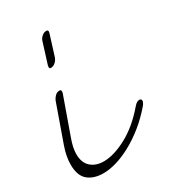

<svg xmlns="http://www.w3.org/2000/svg" viewBox="-181 -705 709 797"><g transform="rotate(-30 173.5 -306.5)"><path d="M334 -166Q347 -181 359 -181Q369 -181 369 -171Q369 -164 360 -152Q325 -111 287.5 -81Q250 -51 213 -31Q176 -11 142 -1Q108 9 79 9Q33 9 5.5 -14Q-22 -37 -22 -90Q-22 -129 -6 -174L57 -352Q61 -362 70 -371Q79 -380 91 -380Q99 -380 99 -372Q99 -367 98 -364L35 -187Q20 -146 20 -116Q20 -75 43.5 -54Q67 -33 105 -33Q153 -33 215 -66Q277 -99 334 -166ZM133 -593Q136 -604 146 -613Q156 -622 168 -622Q176 -622 176 -614Q176 -612 175.5 -611Q175 -610 175 -608L144 -509Q140 -497 130 -488Q120 -479 108 -479Q101 -479 101 -486Q101 -491 102 -494Z"/></g></svg>

Font: Discipuli Britannica
Style: Regular
Weight: 400
Designer: Peter Wiegel
Foundry: Peter Wiegel
Version: Version 0.001 2009